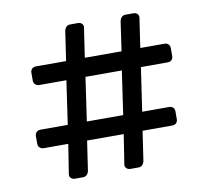

<svg xmlns="http://www.w3.org/2000/svg" viewBox="-71 -734 840 774"><g transform="rotate(-10 348.5 -347.0)"><path d="M49.8 -204.1V-235.8Q49.8 -245.6 56.4 -251.7Q63 -257.8 73.2 -257.8H184.1L210 -436H99.1Q89.4 -436 82.8 -442.1Q76.2 -448.2 76.2 -458V-490.2Q76.2 -500 82.5 -506.1Q88.9 -512.2 99.1 -512.2H222.2L240.2 -633.8Q242.2 -642.6 248 -648.7Q253.9 -654.8 263.2 -654.8H296.9Q305.7 -654.8 311.8 -648.9Q317.9 -643.1 316.9 -633.8L298.8 -512.2H449.2L466.8 -633.8Q468.8 -642.6 474.9 -648.7Q481 -654.8 490.2 -654.8H523.9Q532.7 -654.8 538.8 -648.9Q544.9 -643.1 543.9 -633.8L525.9 -512.2H625Q634.8 -512.2 640.9 -506.1Q647 -500 647 -490.2V-458Q647 -448.2 640.9 -442.1Q634.8 -436 625 -436H515.1L488.8 -257.8H599.1Q608.9 -257.8 615 -252Q621.1 -246.1 621.1 -235.8V-204.1Q621.1 -194.3 615 -188.2Q608.9 -182.1 599.1 -182.1H477.1L459 -60.1Q457 -51.3 450.9 -45.2Q444.8 -39.1 436 -39.1H401.9Q393.1 -39.1 386.5 -44.9Q379.9 -50.8 380.9 -60.1L399.9 -182.1H250L231.9 -60.1Q230 -51.3 223.9 -45.2Q217.8 -39.1 209 -39.1H174.8Q166 -39.1 159.4 -44.9Q152.8 -50.8 153.8 -60.1L172.9 -182.1H73.2Q63.5 -182.1 56.6 -188Q49.8 -193.8 49.8 -204.1ZM262.2 -257.8H411.1L437 -436H288.1Z"/></g></svg>

Font: Rubik AZ
Style: Regular
Weight: 400
Designer: Hubert and Fischer
Foundry: Hubert & Fischer
Version: Version 2.000